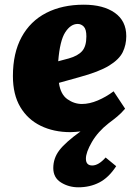

<svg xmlns="http://www.w3.org/2000/svg" viewBox="-20 -549 591 818"><path d="M35 -225Q35 -323 72 -391Q109 -459 177 -494Q245 -529 337 -529Q420 -529 469 -494.5Q518 -460 518 -395Q518 -358 503 -327Q488 -296 445 -269.5Q402 -243 317 -220L231 -196Q238 -147 267 -126.5Q296 -106 329 -106Q361 -106 396.5 -121Q432 -136 464 -160L513 -86Q497 -67 479.5 -52.5Q462 -38 443 -24Q397 12 371.5 56Q346 100 346 127Q346 156 373 156Q400 156 430 122L475 159Q443 208 403 228.5Q363 249 314 249Q273 249 240 228.5Q207 208 207 167Q207 125 233 91Q259 57 323 11Q312 12 301 13Q290 14 280 14Q209 14 153.5 -13Q98 -40 66.5 -93Q35 -146 35 -225ZM228 -288 273 -300Q312 -311 330 -331.5Q348 -352 348 -394Q348 -424 337 -435.5Q326 -447 311 -447Q281 -447 258 -411.5Q235 -376 228 -288Z"/></svg>

Font: Literata 12pt ExtraBold
Style: Italic
Weight: 800
Italic angle: -2°
Designer: Latin by Veronika Burian and Jose Scaglione. Greek by Irene Vlachou. Cyrillic by Vera Evstafieva
Foundry: TypeTogether
Version: Version 3.002